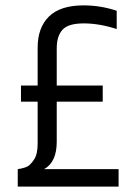

<svg xmlns="http://www.w3.org/2000/svg" viewBox="-20 -694 499 714"><path d="M421 -65V0H46V-65Q79 -70 89.5 -80Q100 -90 106 -100Q120 -119 120 -160V-316H58V-376H120V-517Q120 -591 162 -632.5Q204 -674 291 -674Q354 -674 414 -654V-586Q349 -607 291.5 -607Q234 -607 212.5 -583.5Q191 -560 191 -514V-376H362V-316H191V-167Q191 -91 144 -65Z"/></svg>

Font: Khand
Style: Regular
Weight: 400
Designer: Devanagari: Sanchit Sawaria, Jyotish Sonowal; Latin: Satya Rajpurohit
Foundry: Indian Type Foundry
Version: Version 1.100;PS 1.0;hotconv 1.0.78;makeotf.lib2.5.61930; tt